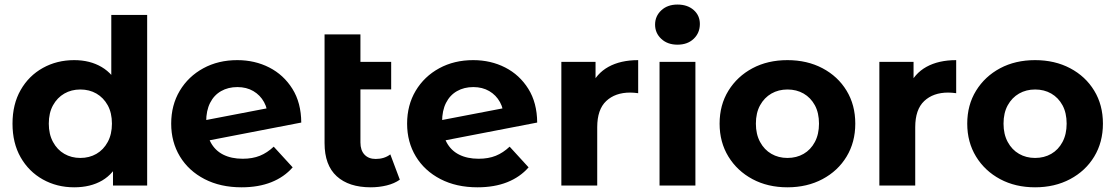

<svg xmlns="http://www.w3.org/2000/svg" viewBox="-20 -807 4849 835"><path d="M302.7 7.6Q227.4 7.6 166.3 -26.6Q105.2 -60.8 69.8 -122.8Q34.4 -184.8 34.4 -269.2Q34.4 -353.6 69.8 -415.5Q105.2 -477.5 166.3 -511.5Q227.4 -545.5 302.7 -545.5Q371.1 -545.5 421.9 -515.6Q472.7 -485.7 501 -424.8Q529.4 -363.8 529.4 -269.2Q529.4 -174.8 502.2 -113.3Q475.1 -51.8 424.5 -22.1Q373.8 7.6 302.7 7.6ZM329.5 -120.1Q368.4 -120.1 399.3 -137.9Q430.1 -155.6 448.5 -189.5Q466.8 -223.3 466.8 -269.2Q466.8 -316 448.5 -349.2Q430.1 -382.3 399.3 -400.1Q368.4 -417.8 329.5 -417.8Q290.6 -417.8 259.8 -400.1Q228.9 -382.3 210.6 -349.2Q192.2 -316 192.2 -269.2Q192.2 -223.3 210.6 -189.5Q228.9 -155.6 259.8 -137.9Q290.6 -120.1 329.5 -120.1ZM471.4 0V-110.2L474 -269.8L464 -429.3V-742H620V0Z M1030.7 7.6Q938.6 7.6 869.5 -28.2Q800.4 -64 762.4 -126.7Q724.5 -189.4 724.5 -269.2Q724.5 -349.8 761.8 -412.3Q799.2 -474.7 864.2 -510.1Q929.2 -545.5 1011.9 -545.5Q1088.3 -545.5 1151 -513.5Q1213.6 -481.5 1251.6 -420.8Q1289.6 -360.2 1290.2 -274L855.7 -190L853.9 -280.7L1198.4 -346.9L1144.6 -292.9Q1145.2 -332.6 1128.3 -363Q1111.5 -393.5 1081.7 -410.9Q1052 -428.3 1012.3 -428.3Q972.2 -428.3 941.4 -410.7Q910.5 -393.1 893.6 -359.4Q876.7 -325.8 876.7 -278.3Q876.7 -224.9 895.7 -188.9Q914.7 -152.8 950.4 -134.7Q986.1 -116.6 1035.3 -116.6Q1078.1 -116.6 1110.2 -129.6Q1142.2 -142.6 1170.4 -169.2L1252.8 -79.2Q1215.8 -36.8 1159.9 -14.6Q1103.9 7.6 1030.7 7.6Z M1592.5 7.6Q1497 7.6 1444.3 -40.6Q1391.5 -88.7 1391.5 -184.8V-657.3H1547.5V-187.5Q1547.5 -153.4 1565.2 -134.6Q1583 -115.7 1613.8 -115.7Q1651.3 -115.7 1677.5 -135.6L1718.8 -25.6Q1695.2 -8.8 1661.8 -0.6Q1628.3 7.6 1592.5 7.6ZM1477.9 -418.2V-537.9H1681.2V-418.2Z M2056.7 7.6Q1964.6 7.6 1895.5 -28.2Q1826.4 -64 1788.4 -126.7Q1750.5 -189.4 1750.5 -269.2Q1750.5 -349.8 1787.8 -412.3Q1825.2 -474.7 1890.2 -510.1Q1955.2 -545.5 2037.9 -545.5Q2114.3 -545.5 2177 -513.5Q2239.6 -481.5 2277.6 -420.8Q2315.6 -360.2 2316.2 -274L1881.7 -190L1879.9 -280.7L2224.4 -346.9L2170.6 -292.9Q2171.2 -332.6 2154.3 -363Q2137.5 -393.5 2107.7 -410.9Q2078 -428.3 2038.3 -428.3Q1998.2 -428.3 1967.4 -410.7Q1936.5 -393.1 1919.6 -359.4Q1902.7 -325.8 1902.7 -278.3Q1902.7 -224.9 1921.7 -188.9Q1940.7 -152.8 1976.4 -134.7Q2012.1 -116.6 2061.3 -116.6Q2104.1 -116.6 2136.2 -129.6Q2168.2 -142.6 2196.4 -169.2L2278.8 -79.2Q2241.8 -36.8 2185.9 -14.6Q2129.9 7.6 2056.7 7.6Z M2421.3 0V-537.9H2570V-385.6L2549.4 -429.6Q2573.2 -487 2626.1 -516.3Q2679 -545.5 2755.4 -545.5V-401.7Q2745.2 -403 2737 -403.7Q2728.9 -404.4 2720.5 -404.4Q2655.6 -404.4 2616.5 -367.7Q2577.3 -330.9 2577.3 -253.9V0Z M2848.3 0V-537.9H3004.3V0ZM2926.3 -612.7Q2883 -612.7 2856 -637.9Q2828.9 -663 2828.9 -700Q2828.9 -736.9 2856 -762.1Q2883 -787.2 2926.3 -787.2Q2969.6 -787.2 2996.7 -763.5Q3023.7 -739.7 3023.7 -702.8Q3023.7 -664 2997 -638.4Q2970.2 -612.7 2926.3 -612.7Z M3404.5 7.6Q3319 7.6 3252.5 -28Q3186 -63.6 3147.7 -126.2Q3109.5 -188.8 3109.5 -269.3Q3109.5 -350.4 3147.9 -412.6Q3186.3 -474.8 3252.5 -510.2Q3318.8 -545.5 3404.5 -545.5Q3490.3 -545.5 3557.1 -510.2Q3623.9 -474.9 3661.7 -412.7Q3699.6 -350.6 3699.6 -269.3Q3699.6 -188.6 3661.8 -126.1Q3624 -63.6 3557 -28Q3490 7.6 3404.5 7.6ZM3404.5 -120.1Q3444 -120.1 3474.9 -137.9Q3505.7 -155.6 3523.8 -189.5Q3541.8 -223.3 3541.8 -269.2Q3541.8 -316 3523.8 -349.2Q3505.7 -382.3 3474.9 -400.1Q3444 -417.8 3404.8 -417.8Q3365.7 -417.8 3334.8 -400.1Q3303.9 -382.3 3285.6 -349.2Q3267.3 -316 3267.3 -269.2Q3267.3 -223.3 3285.6 -189.5Q3303.9 -155.6 3334.8 -137.9Q3365.6 -120.1 3404.5 -120.1Z M3804.3 0V-537.9H3953V-385.6L3932.4 -429.6Q3956.2 -487 4009.1 -516.3Q4062 -545.5 4138.4 -545.5V-401.7Q4128.2 -403 4120 -403.7Q4111.9 -404.4 4103.5 -404.4Q4038.6 -404.4 3999.5 -367.7Q3960.3 -330.9 3960.3 -253.9V0Z M4481.5 7.6Q4396 7.6 4329.5 -28Q4263 -63.6 4224.7 -126.2Q4186.5 -188.8 4186.5 -269.3Q4186.5 -350.4 4224.9 -412.6Q4263.3 -474.8 4329.5 -510.2Q4395.8 -545.5 4481.5 -545.5Q4567.3 -545.5 4634.1 -510.2Q4700.9 -474.9 4738.7 -412.7Q4776.6 -350.6 4776.6 -269.3Q4776.6 -188.6 4738.8 -126.1Q4701 -63.6 4634 -28Q4567 7.6 4481.5 7.6ZM4481.5 -120.1Q4521 -120.1 4551.9 -137.9Q4582.7 -155.6 4600.8 -189.5Q4618.8 -223.3 4618.8 -269.2Q4618.8 -316 4600.8 -349.2Q4582.7 -382.3 4551.9 -400.1Q4521 -417.8 4481.8 -417.8Q4442.7 -417.8 4411.8 -400.1Q4380.9 -382.3 4362.6 -349.2Q4344.3 -316 4344.3 -269.2Q4344.3 -223.3 4362.6 -189.5Q4380.9 -155.6 4411.8 -137.9Q4442.6 -120.1 4481.5 -120.1Z"/></svg>

Font: Montserrat Alternates Thin
Style: Regular
Weight: 100
Designer: Julieta Ulanovsky
Foundry: Julieta Ulanovsky
Version: Version 9.000